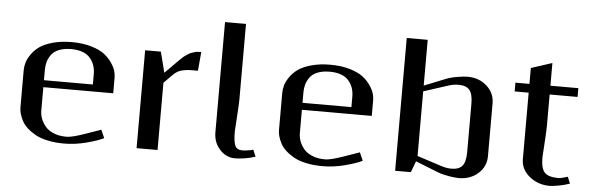

<svg xmlns="http://www.w3.org/2000/svg" viewBox="-50 -961 3515 1140"><g transform="rotate(5 1707.5 -391.0)"><path d="M369.6 -31.2Q379.9 -31.2 392.1 -33.2Q404.3 -35.2 417.7 -38.8Q431.2 -42.5 440.4 -45.2Q449.7 -47.9 462.2 -52.2Q474.6 -56.6 477.1 -57.1L573.7 -90.8L594.7 -42.5Q560.1 -24.9 492.9 -7.3Q425.8 10.3 359.4 10.3Q305.7 10.3 261.5 0.7Q217.3 -8.8 188.2 -25.1Q159.2 -41.5 137.9 -61Q116.7 -80.6 105.2 -103Q93.8 -125.5 88.6 -144.5Q83.5 -163.6 83.5 -181.2V-401.9Q83.5 -423.8 89.8 -446.8Q96.2 -469.7 114.7 -497.1Q133.3 -524.4 162.1 -545.2Q190.9 -565.9 240.7 -579.8Q290.5 -593.8 354 -593.8Q419.4 -593.8 470.2 -578.6Q521 -563.5 549.1 -541.7Q577.1 -520 595.5 -492.7Q613.8 -465.3 619.4 -444.3Q625 -423.3 625 -406.2V-312.5H208.5V-172.9Q208.5 -148.9 217.3 -125.2Q226.1 -101.6 243.9 -79.8Q261.7 -58.1 294.4 -44.7Q327.1 -31.2 369.6 -31.2ZM208.5 -354H500V-416.5Q500 -444.3 491.9 -467.8Q483.9 -491.2 467.5 -510.7Q451.2 -530.3 422.1 -541.3Q393.1 -552.2 354 -552.2Q311 -552.2 280.8 -539.8Q250.5 -527.3 235.6 -506.1Q220.7 -484.9 214.6 -463.1Q208.5 -441.4 208.5 -416.5Z M1114.3 -489.7H1085Q1047.9 -489.7 1019.8 -482.9Q991.7 -476.1 970.7 -455.1L916.5 -400.9V0H791.5V-583.5H885.3L916.5 -460.4L964.4 -508.3Q967.8 -511.7 981.7 -525.9Q995.6 -540 999 -543.2Q1002.4 -546.4 1014.2 -557.4Q1025.9 -568.4 1030.5 -571Q1035.2 -573.7 1045.7 -581.1Q1056.2 -588.4 1063 -590.6Q1069.8 -592.8 1080.6 -596.4Q1091.3 -600.1 1101.8 -601.1Q1112.3 -602.1 1124.5 -602.1Z M1249.5 -791.5H1374.5V-343.8Q1374.5 -312.5 1369.1 -234.4Q1363.8 -156.2 1363.8 -149.9Q1363.8 -92.8 1374 -67.1Q1384.3 -41.5 1418 -41.5Q1429.2 -41.5 1450.2 -44.4Q1471.2 -47.4 1482.9 -51.3L1499.5 -11.2Q1469.2 -0.5 1434.8 4.4Q1400.4 9.3 1379.4 9.3Q1325.7 9.3 1287.6 -32.5Q1249.5 -74.2 1249.5 -135.3Z M1910.6 -31.2Q1920.9 -31.2 1933.1 -33.2Q1945.3 -35.2 1958.7 -38.8Q1972.2 -42.5 1981.4 -45.2Q1990.7 -47.9 2003.2 -52.2Q2015.6 -56.6 2018.1 -57.1L2114.7 -90.8L2135.7 -42.5Q2101.1 -24.9 2033.9 -7.3Q1966.8 10.3 1900.4 10.3Q1846.7 10.3 1802.5 0.7Q1758.3 -8.8 1729.2 -25.1Q1700.2 -41.5 1679 -61Q1657.7 -80.6 1646.2 -103Q1634.8 -125.5 1629.6 -144.5Q1624.5 -163.6 1624.5 -181.2V-401.9Q1624.5 -423.8 1630.9 -446.8Q1637.2 -469.7 1655.8 -497.1Q1674.3 -524.4 1703.1 -545.2Q1731.9 -565.9 1781.7 -579.8Q1831.5 -593.8 1895 -593.8Q1960.4 -593.8 2011.2 -578.6Q2062 -563.5 2090.1 -541.7Q2118.2 -520 2136.5 -492.7Q2154.8 -465.3 2160.4 -444.3Q2166 -423.3 2166 -406.2V-312.5H1749.5V-172.9Q1749.5 -148.9 1758.3 -125.2Q1767.1 -101.6 1784.9 -79.8Q1802.7 -58.1 1835.4 -44.7Q1868.2 -31.2 1910.6 -31.2ZM1749.5 -354H2041V-416.5Q2041 -444.3 2033 -467.8Q2024.9 -491.2 2008.5 -510.7Q1992.2 -530.3 1963.1 -541.3Q1934.1 -552.2 1895 -552.2Q1852.1 -552.2 1821.8 -539.8Q1791.5 -527.3 1776.6 -506.1Q1761.7 -484.9 1755.6 -463.1Q1749.5 -441.4 1749.5 -416.5Z M2332.5 0V-791.5H2457.5V-518.6L2585.4 -569.8Q2615.2 -581.5 2653.8 -587.6Q2692.4 -593.8 2712.4 -593.8Q2781.2 -593.8 2827.6 -552.2Q2874 -510.7 2874 -448.7V-134.3Q2874 -72.3 2827.6 -31Q2781.2 10.3 2712.4 10.3Q2692.4 10.3 2653.8 4.2Q2615.2 -2 2585.4 -13.7L2451.2 -66.9L2426.3 0ZM2457.5 -484.4V-99.1L2605.5 -51.3Q2635.7 -41.5 2663.6 -41.5Q2709 -41.5 2729 -65.7Q2749 -89.8 2749 -147V-436.5Q2749 -493.7 2729 -517.6Q2709 -541.5 2663.6 -541.5Q2634.3 -541.5 2605.5 -532.2Z M3082 -531.2H2998.5V-583.5H3082V-678.2L3207 -718.8V-583.5H3373.5V-531.2H3207V-343.8Q3207 -312.5 3201.9 -237.1Q3196.8 -161.6 3196.8 -155.3Q3196.8 -89.8 3219.5 -65.7Q3242.2 -41.5 3302.7 -41.5Q3317.9 -41.5 3356.9 -54.2L3373.5 -14.6Q3342.8 -3.4 3307.1 2.9Q3271.5 9.3 3253.9 9.3Q3184.1 9.3 3133.1 -32.5Q3082 -74.2 3082 -135.3Z"/></g></svg>

Font: Resagnicto
Style: Bold
Weight: 700
Version: Version 0.9991